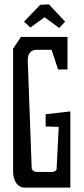

<svg xmlns="http://www.w3.org/2000/svg" viewBox="-20 -879 386 879"><path d="M40 -97V-656L76 -710H289V-561H246L216 -651H149Q109 -651 107 -606L125 -110Q125 -103 132 -97.5Q139 -92 146 -92H219Q226 -92 232.5 -95.5Q239 -99 239 -104L249 -298L189 -300V-356L302 -369V-20H92Q70 -20 55 -40Q40 -60 40 -97ZM184 -800 119 -753 90 -780 164 -857 204 -859 278 -780 251 -751Z"/></svg>

Font: Bahianita
Style: Regular
Weight: 400
Designer: Pablo Cosgaya & Dani Raskovsky
Foundry: Pablo Cosgaya & Dani Raskovsky
Version: Version 1.008